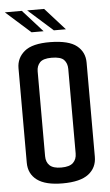

<svg xmlns="http://www.w3.org/2000/svg" viewBox="-56 -815 492 857"><g transform="rotate(-5 190.0 -386.5)"><path d="M190 5Q113 5 75.5 -23Q38 -51 38 -101V-524Q38 -570 73.5 -599.5Q109 -629 190 -628Q272 -627 307.5 -598.5Q343 -570 343 -523V-101Q343 -52 306 -23.5Q269 5 190 5ZM190 -66Q227 -66 243 -81.5Q259 -97 259 -123V-502Q259 -527 244.5 -542.5Q230 -558 189 -558Q151 -558 136.5 -542.5Q122 -527 122 -503V-123Q122 -96 138 -81Q154 -66 190 -66ZM110 -679 -1 -778H75L164 -679ZM210 -679 99 -778H175L264 -679Z"/></g></svg>

Font: Smooch Sans Thin SemiBold
Style: Regular
Weight: 600
Version: Version 1.010